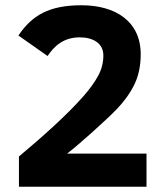

<svg xmlns="http://www.w3.org/2000/svg" viewBox="-20 -710 627 730"><path d="M290 -690C167 -690 102.3 -652.3 50 -575L161 -497C185.5 -534.4 221.7 -568 283 -568C333 -568 373 -546.1 373 -499C373 -471.7 366.3 -445.8 353 -421.5C339.7 -397.2 321.2 -371.5 297.5 -344.5C233.1 -271.1 137.2 -186.3 52 -115V0H537V-126H235C273 -153.9 387.9 -257.2 424 -295C453.3 -325.7 475.8 -357.3 491.5 -390C507.2 -422.7 515 -460.7 515 -504C515 -628.6 419.2 -690 290 -690Z"/></svg>

Font: Fog Sans
Style: Bold
Weight: 700
Foundry: Intel Corporation
Version: Version 1.00